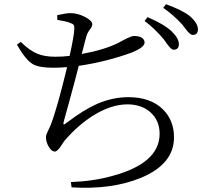

<svg xmlns="http://www.w3.org/2000/svg" viewBox="-20 -840 975 907"><path d="M318 45 315 20Q423 16 511 -9Q734 -69 734 -208Q734 -272 689 -311Q647 -347 582 -347Q505 -347 420 -294Q350 -250 288 -179Q283 -174 273 -158Q252 -124 239 -124Q224 -124 210.5 -146.5Q197 -169 197 -192Q197 -202 205 -218Q213 -234 219 -248Q250 -328 297 -523Q264 -520 231 -520Q164 -520 135 -537Q101 -557 60 -629L78 -642Q120 -601 157 -586Q191 -572 241 -572Q277 -572 309 -576Q330 -672 331 -702Q332 -716 328 -722Q324 -728 311 -732Q291 -740 251 -746L250 -768Q251 -768 253 -769Q294 -778 313 -778Q347 -778 381.5 -760Q416 -742 416 -725Q416 -715 405 -701Q392 -684 388 -668Q383 -652 373 -611Q368 -594 366 -585Q472 -604 540 -638Q548 -642 562 -650Q600 -670 613 -670Q632 -670 646 -664Q663 -655 663 -639Q663 -616 600 -591Q482 -548 352 -529Q339 -476 303 -345Q288 -291 283 -273Q278 -255 280.5 -252.5Q283 -250 299 -263Q375 -321 438 -349Q512 -381 586 -381Q691 -381 749 -324Q802 -272 802 -191Q802 -65 646 0Q507 57 318 45ZM799 -605Q788 -606 768 -634Q759 -647 754 -654Q708 -708 663 -741L677 -759Q753 -727 791 -692Q825 -659 825 -631Q825 -605 799 -605ZM890 -675Q878 -675 857 -703Q848 -716 842 -723Q799 -770 751 -803L764 -820Q842 -792 878 -763Q915 -730 915 -701Q915 -675 890 -675Z"/></svg>

Font: Cactus Classical Serif
Style: Regular
Weight: 400
Designer: Henry Chan (via Glyphwiki)、田海東、宇文滿月
Foundry: Moonlit Owen
Version: Version 1.000